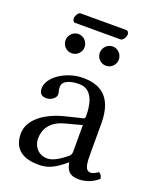

<svg xmlns="http://www.w3.org/2000/svg" viewBox="-136 -798 729 890"><g transform="rotate(20 228.5 -353.0)"><path d="M321 -666C334 -666 345 -687 345 -699C345 -705 341 -716 331 -716H106C95 -716 84 -696 84 -684C84 -677 88 -666 97 -666ZM83 -575C83 -549 104 -528 130 -528C156 -528 177 -549 177 -575C177 -601 156 -623 130 -623C104 -623 83 -601 83 -575ZM252 -575C252 -549 273 -528 299 -528C325 -528 346 -549 346 -575C346 -601 325 -623 299 -623C273 -623 252 -601 252 -575ZM293 -233V-101C293 -88 287 -81 279 -75C253 -54 219 -31 191 -31C141 -31 119 -71 119 -102C119 -147 140 -193 214 -212ZM293 -48C299 -17 309.6 10 360 10C398.3 10 434.3 -7 455 -27C453.3 -39.3 449.3 -47.7 438 -54C430.5 -47.8 413.7 -38 401 -38C372 -38 371 -77 371 -123V-270C371 -412 293 -439 220 -439C138 -439 55 -385 55 -328C55 -304 67 -292 90 -292C119 -292 137 -313 137 -326C137 -333 136 -340 134 -344C133 -347 132 -353 132 -364C132 -395 174 -406 212 -406C246 -406 293 -389 293 -276C293 -269 290 -265 287 -264L201 -243C105 -219 36 -166 36 -98C36 -16 92 10 162 10C196.8 10 227 2 271 -32L291 -48Z"/></g></svg>

Font: Libertinus Math
Style: Regular
Weight: 400
Designer: Philipp H. Poll
Foundry: Khaled Hosny
Version: Version 6.2